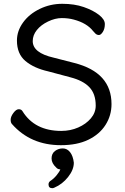

<svg xmlns="http://www.w3.org/2000/svg" viewBox="-20 -739 657 1009"><path d="M255 250Q235 250 235 230Q235 220 243 213Q262 201 277.5 182Q293 163 297 151Q283 151 275 141Q251 119 251 93.5Q251 68 269 54.5Q287 41 310 41Q333 41 348.5 61Q364 81 368 116Q368 153 338 191Q308 229 266 247Q260 250 255 250ZM300 24Q141 24 43 -87Q36 -94 36 -110Q36 -126 50.5 -145.5Q65 -165 78.5 -165Q92 -165 98 -155Q162 -51 302 -51Q350 -51 391 -69Q432 -87 457.5 -117Q483 -147 483 -184Q483 -246 449.5 -281Q416 -316 349 -333L233 -364Q158 -381 113.5 -418.5Q69 -456 69 -526Q69 -576 101 -620.5Q133 -665 188.5 -692Q244 -719 307.5 -719Q371 -719 420 -702Q469 -685 500 -661Q531 -637 531 -612.5Q531 -588 520.5 -571.5Q510 -555 500 -555Q490 -555 482 -562L469 -576Q436 -618 368 -636Q339 -644 304.5 -644Q270 -644 232.5 -626Q195 -608 173.5 -581Q152 -554 152 -523Q152 -461 262 -436L371 -408Q566 -358 566 -192Q566 -132 534.5 -82.5Q503 -33 444 -4.5Q385 24 300 24Z"/></svg>

Font: LXGW WenKai Lite Medium
Style: Regular
Weight: 500
Designer: LXGW / Fontworks Inc.
Foundry: LXGW / Fontworks Inc.
Version: Version 1.511; March 25, 2025